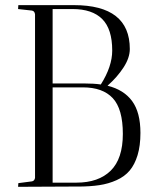

<svg xmlns="http://www.w3.org/2000/svg" viewBox="-20 -720 587 741"><path d="M115.2 -33.2V-665Q113.3 -677.7 103 -679.2L49.8 -685.1Q49.8 -688 50.3 -692.9Q50.8 -697.8 50.8 -700.2H265.1Q481 -700.2 481 -530.8Q481 -497.1 457 -460Q433.1 -422.9 395 -389.2Q458 -373.5 490 -329.8Q522 -286.1 522 -207Q522 -157.7 511 -121.3Q500 -85 480.5 -61.8Q460.9 -38.6 429.9 -24.7Q398.9 -10.7 363.3 -5.4Q327.6 0 279.8 0H251L49.8 1Q49.8 -1.5 50.3 -6.1Q50.8 -10.7 50.8 -13.2L103 -20Q112.8 -21.5 115.2 -33.2ZM299.8 -382.8H183.1V-15.1H274.9Q360.4 -15.1 407.2 -61.3Q454.1 -107.4 454.1 -203.1Q454.1 -299.3 415.3 -341.1Q376.5 -382.8 299.8 -382.8ZM305.2 -397.9Q342.3 -397.9 369.1 -394Q413.1 -463.4 413.1 -524.9Q413.1 -607.9 374.5 -646.5Q335.9 -685.1 259.8 -685.1H183.1V-397.9Z"/></svg>

Font: Antic Didone
Style: Regular
Weight: 400
Designer: Santiago Orozco
Foundry: Santiago Orozco
Version: Version 2.000